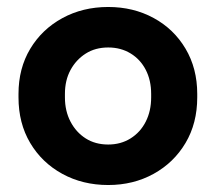

<svg xmlns="http://www.w3.org/2000/svg" viewBox="-20 -520 618 550"><path d="M290 10Q217 10 158.5 -22Q100 -54 66.5 -110.5Q33 -167 33 -241V-251Q33 -324 66.5 -380Q100 -436 158.5 -468Q217 -500 290 -500Q362 -500 420 -468.5Q478 -437 511.5 -380.5Q545 -324 545 -251V-241Q545 -167 511.5 -110.5Q478 -54 420 -22Q362 10 290 10ZM290 -106Q326 -106 354 -123.5Q382 -141 397.5 -171.5Q413 -202 413 -241V-251Q413 -290 397.5 -320Q382 -350 354 -367Q326 -384 290 -384Q253 -384 225.5 -366.5Q198 -349 182 -319.5Q166 -290 166 -251V-241Q166 -202 182 -171.5Q198 -141 225.5 -123.5Q253 -106 290 -106Z"/></svg>

Font: SUSE Thin
Style: Bold
Weight: 700
Version: Version 1.000